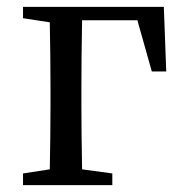

<svg xmlns="http://www.w3.org/2000/svg" viewBox="-20 -539 529 559"><path d="M47 0V-34L125 -46Q127 -156 127 -230V-287Q127 -362 125 -474L47 -486V-519H457L464 -331H422L380 -480H219Q217 -368 217 -287V-230Q217 -156 219 -46L307 -34V0Z"/></svg>

Font: GenRyuMin TW M
Style: Regular
Weight: 500
Version: Version 1.501;PS 1;hotconv 16.6.51;makeotf.lib2.5.65220